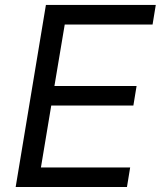

<svg xmlns="http://www.w3.org/2000/svg" viewBox="-20 -747 642 767"><path d="M42.6 0H487.2L500 -78.1H143.5L184.7 -325.3H512.8L525.6 -403.4H197.4L238.6 -649.1H589.5L602.3 -727.3H163.4Z"/></svg>

Font: Magic Ui Pro
Style: Italic
Weight: 400
Italic angle: -9.39999°
Designer: Stefan Endress, Andreas Faust
Version: Version 1.000;FEAKit 1.0